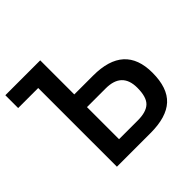

<svg xmlns="http://www.w3.org/2000/svg" viewBox="-202 -851 1016 1016"><g transform="rotate(-45 306.0 -342.5)"><path d="M372 -430Q605 -430 605 -219Q605 -105 548 -52.5Q491 0 372 0H120V-589H-30V-685H231V-430ZM371 -95Q435 -95 463.5 -122.5Q492 -150 492 -219Q492 -335 371 -335H231V-95Z"/></g></svg>

Font: Titillium Web[RUS by Daymarius]
Style: Regular
Weight: 600
Designer: Cyrillization by Daymarius
Foundry: Cyrillization by Daymarius
Version: Version 1.002 September 11, 2018